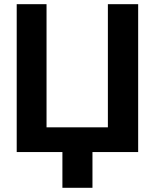

<svg xmlns="http://www.w3.org/2000/svg" viewBox="-20 -727 740 918"><path d="M59.9 -707H202.5V-118.2H495.8V-707H640.6V0H59.9ZM422.1 170.9H278.4V-92.6H422.1Z"/></svg>

Font: Pretendard JP Variable
Style: Regular
Weight: 400
Designer: Base glyphs from Inter by Rasmus Andersson; Hangul glyphs from Noto Sans CJK(Source Han Sans) by Jang Soo-young and Kang
Foundry: Kil Hyung-jin
Version: Version 1.307;Glyphs 3.2 (3192)